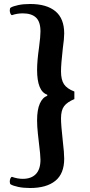

<svg xmlns="http://www.w3.org/2000/svg" viewBox="-20 -766 453 963"><path d="M34 159Q29 156 29 145Q29 137 32 129.5Q35 122 40 121Q68 131 94 131Q137 131 160 107Q183 83 183 35Q183 13 175 -51Q174 -59 170 -95.5Q166 -132 166 -162Q166 -216 180 -247Q194 -278 217 -285V-291Q166 -308 166 -416Q166 -460 176 -530Q183 -583 183 -608Q183 -657 160.5 -678Q138 -699 94 -699Q66 -699 40 -690Q35 -691 32 -698.5Q29 -706 29 -714Q29 -725 34 -728Q46 -735 71.5 -740.5Q97 -746 131 -746Q214 -746 258 -709.5Q302 -673 302 -598Q302 -572 295 -523Q286 -444 286 -408Q286 -366 301 -343.5Q316 -321 353 -307V-269Q317 -254 301.5 -233.5Q286 -213 286 -172Q286 -139 295 -58Q302 0 302 30Q302 105 257.5 141Q213 177 131 177Q97 177 71.5 171.5Q46 166 34 159Z"/></svg>

Font: Arima Madurai ExtraBold
Style: Regular
Weight: 800
Designer: Joana Correia and Natanael Gama
Foundry: NDISCOVER
Version: Version 1.019